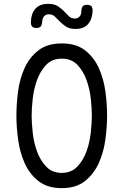

<svg xmlns="http://www.w3.org/2000/svg" viewBox="-20 -965 640 995"><path d="M300 -69Q350 -69 381 -102Q412 -135 428.5 -181Q445 -227 450.5 -278.5Q456 -330 456 -367Q456 -403 450.5 -453.5Q445 -504 428.5 -550Q412 -596 381.5 -628.5Q351 -661 300 -661Q249 -661 218.5 -628Q188 -595 171.5 -549Q155 -503 149.5 -452.5Q144 -402 144 -366Q144 -329 149.5 -278Q155 -227 171.5 -181Q188 -135 219 -102Q250 -69 300 -69ZM300 10Q226 10 179.5 -26.5Q133 -63 108 -119Q83 -175 74 -241Q65 -307 65 -367Q65 -425 73.5 -490.5Q82 -556 107 -611.5Q132 -667 178.5 -703.5Q225 -740 300 -740Q375 -740 421 -704Q467 -668 492 -612.5Q517 -557 526 -492Q535 -427 535 -368Q535 -308 526 -241.5Q517 -175 491.5 -119Q466 -63 420 -26.5Q374 10 300 10ZM198 -849Q197 -834 190 -827Q183 -820 169 -820Q154 -820 147 -827Q140 -834 140 -850Q141 -894 163 -919.5Q185 -945 230 -945Q261 -945 279.5 -933Q298 -921 311.5 -907Q325 -893 337 -881Q349 -869 368 -869Q378 -869 384.5 -873Q391 -877 395 -882.5Q399 -888 400.5 -896Q402 -904 402 -911Q403 -926 409.5 -933Q416 -940 430 -940Q446 -940 453 -933Q460 -926 460 -910Q459 -868 437.5 -841.5Q416 -815 371 -815Q341 -815 322.5 -827Q304 -839 290.5 -853Q277 -867 264.5 -879Q252 -891 234 -891Q223 -891 216.5 -887Q210 -883 206 -877.5Q202 -872 200.5 -864Q199 -856 198 -849Z"/></svg>

Font: Maple Mono NL Light
Style: Regular
Weight: 300
Monospace: yes
Designer: subframe7536
Version: Version 7.000